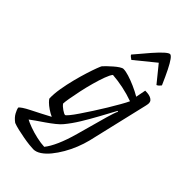

<svg xmlns="http://www.w3.org/2000/svg" viewBox="-345 -833 1114 1114"><g transform="rotate(45 212.0 -276.0)"><path d="M173 200Q162 200 139 197.5Q116 195 88.5 190Q61 185 35 179Q9 173 -9 166Q-35 147 -46.5 125Q-58 103 -60 91Q-57 85 -40.5 74Q-24 63 2 50Q28 37 58 21.5Q88 6 116 -9Q96 -18 77 -31Q58 -44 45.5 -56.5Q33 -69 31 -75Q30 -112 37.5 -157Q45 -202 56.5 -247Q68 -292 80 -330Q92 -368 101.5 -393Q111 -418 114 -422Q121 -430 134 -442.5Q147 -455 162.5 -468.5Q178 -482 192 -491Q206 -500 214 -500Q232 -500 259.5 -491.5Q287 -483 319 -469Q351 -455 380 -438L392 -500Q400 -500 411.5 -499Q423 -498 434 -494Q445 -490 452 -482.5Q459 -475 459 -462Q459 -461 458.5 -455.5Q458 -450 456 -442L368 -67Q359 -31 344 6.5Q329 44 309 78.5Q289 113 266.5 140.5Q244 168 220 184Q196 200 173 200ZM208 145Q230 118 251 70.5Q272 23 290 -42L343 -233Q350 -257 356.5 -276.5Q363 -296 367 -301L362 -304Q337 -258 309.5 -207.5Q282 -157 253.5 -110.5Q225 -64 195 -28Q184 -14 161.5 4Q139 22 113 40Q87 58 65 73Q43 88 32 97Q46 105 77 116.5Q108 128 144 136Q180 144 208 145ZM163 -71Q167 -71 182 -89Q197 -107 217.5 -137.5Q238 -168 261.5 -204Q285 -240 307 -276.5Q329 -313 347 -344.5Q365 -376 373 -394Q329 -410 283 -419.5Q237 -429 195 -432Q184 -419 172 -386.5Q160 -354 148.5 -312.5Q137 -271 128 -229Q119 -187 113.5 -154.5Q108 -122 108 -110Q117 -97 136 -84Q155 -71 163 -71ZM209 -569Q201 -574 194.5 -579.5Q188 -585 186 -590Q231 -644 262.5 -680Q294 -716 314.5 -734Q335 -752 344 -752Q353 -752 366.5 -733.5Q380 -715 398 -679Q416 -643 439 -590Q435 -586 430 -579.5Q425 -573 415 -569L333 -670Z"/></g></svg>

Font: Texturina Medium 12pt Light
Style: Italic
Weight: 300
Italic angle: -11°
Version: Version 1.002